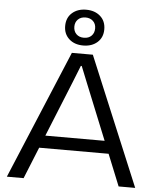

<svg xmlns="http://www.w3.org/2000/svg" viewBox="-63 -1032 889 1085"><g transform="rotate(5 381.5 -489.5)"><path d="M17 0 322 -729H441L745 0H651L423 -563L384 -660H379L340 -562L112 0ZM175 -179 197 -250H566L587 -179ZM382 -776Q332 -776 301.5 -804Q271 -832 271 -877Q271 -924 302 -951.5Q333 -979 382 -979Q431 -979 462 -951.5Q493 -924 493 -877Q493 -831 462 -803.5Q431 -776 382 -776ZM382 -820Q409 -820 425 -836Q441 -852 441 -878Q441 -904 424.5 -919.5Q408 -935 382 -935Q355 -935 339 -919Q323 -903 323 -878Q323 -852 339 -836Q355 -820 382 -820Z"/></g></svg>

Font: Mona Sans SemiExpanded
Style: Regular
Weight: 400
Width: 6
Designer: Deni Anggara
Foundry: GitHub
Version: Version 2.000